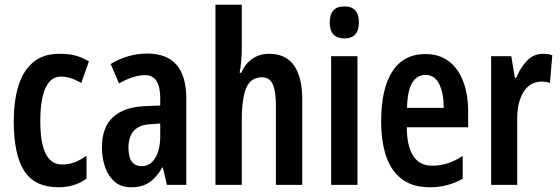

<svg xmlns="http://www.w3.org/2000/svg" viewBox="-20 -873 2364 810"><path d="M227 -83Q127 -83 82.5 -151.5Q38 -220 38 -361Q38 -446 57.5 -510Q77 -574 119.5 -610Q162 -646 230 -646Q273 -646 302 -637.5Q331 -629 355 -614L323 -523Q276 -550 238 -550Q194 -550 172 -502Q150 -454 150 -362Q150 -179 241 -179Q270 -179 294 -188Q318 -197 345 -216V-119Q318 -100 288.5 -91.5Q259 -83 227 -83Z M602 -647Q766 -647 766 -456V-93H684L667 -167H665Q641 -125 610.5 -104Q580 -83 534 -83Q490 -83 463 -107Q436 -131 423 -169Q410 -207 410 -251Q410 -335 456 -378Q502 -421 589 -425L656 -428V-459Q656 -506 640.5 -531Q625 -556 591 -556Q544 -556 482 -521L447 -603Q519 -647 602 -647ZM615 -349Q568 -347 545 -321.5Q522 -296 522 -251Q522 -209 536.5 -190.5Q551 -172 578 -172Q613 -172 634.5 -206Q656 -240 656 -300V-352Z M1000 -666Q1000 -642 997.5 -614.5Q995 -587 991 -566H998Q1014 -604 1044.5 -625Q1075 -646 1115 -646Q1186 -646 1220.5 -596.5Q1255 -547 1255 -456V-93H1144V-426Q1144 -489 1130.5 -518Q1117 -547 1085 -547Q1038 -547 1019 -502.5Q1000 -458 1000 -363V-93H889V-853H1000Z M1433 -846Q1494 -846 1494 -778Q1494 -711 1433 -711Q1371 -711 1371 -778Q1371 -846 1433 -846ZM1488 -636V-93H1377V-636Z M1775 -645Q1834 -645 1874 -614Q1914 -583 1934.5 -528.5Q1955 -474 1955 -403V-336H1696Q1698 -174 1803 -174Q1836 -174 1867 -183.5Q1898 -193 1932 -215V-119Q1901 -101 1866.5 -92Q1832 -83 1794 -83Q1720 -83 1674.5 -118Q1629 -153 1608.5 -215.5Q1588 -278 1588 -361Q1588 -499 1635.5 -572Q1683 -645 1775 -645ZM1775 -557Q1740 -557 1719.5 -524.5Q1699 -492 1697 -418H1852Q1852 -479 1833 -518Q1814 -557 1775 -557Z M2271 -646Q2279 -646 2288.5 -645Q2298 -644 2310 -640L2300 -523Q2293 -526 2283.5 -527.5Q2274 -529 2268 -529Q2216 -529 2189 -485.5Q2162 -442 2162 -373V-93H2052V-636H2137L2152 -545H2158Q2175 -587 2203 -616.5Q2231 -646 2271 -646Z"/></svg>

Font: Noto Sans Kannada UI ExtraCondensed SemiBold
Style: Regular
Weight: 600
Width: 2
Designer: Jelle Bosma - Monotype Design Team
Foundry: Monotype Imaging Inc.
Version: Version 2.005; ttfautohint (v1.8.4.7-5d5b)